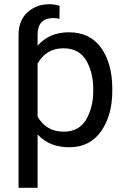

<svg xmlns="http://www.w3.org/2000/svg" viewBox="-20 -692 602 915"><path d="M310.1 9.8Q214.8 9.8 159.2 -51.3V203.1H68.4V-528.3Q69.8 -597.7 112.5 -634.8Q155.3 -671.9 214.8 -671.9Q238.8 -671.9 264.2 -664.1L263.2 -602.1Q250 -606 234.4 -606Q161.1 -606 159.2 -529.8V-474.1Q214.4 -538.1 308.6 -538.1Q408.7 -538.1 461.9 -463.9Q515.1 -389.6 515.1 -268.6V-258.3Q515.1 -142.6 461.7 -66.4Q408.2 9.8 310.1 9.8ZM282.2 -461.9Q200.2 -461.9 159.2 -389.2V-136.2Q200.7 -64.5 283.2 -64.5Q356.4 -64.5 390.4 -122.1Q424.3 -179.7 424.3 -258.3V-268.6Q424.3 -347.2 390.4 -404.5Q356.4 -461.9 282.2 -461.9Z"/></svg>

Font: LXGW WenKai Screen R
Style: Regular
Weight: 400
Designer: Fontworks Inc.
Version: Version 1.235;May 31, 2022